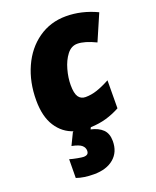

<svg xmlns="http://www.w3.org/2000/svg" viewBox="-148 -649 791 975"><g transform="rotate(-20 247.5 -161.5)"><path d="M232 -226Q232 -181 245 -162Q258 -143 283 -143Q314 -143 345.5 -153.5Q377 -164 416 -185L415 -34Q378 -14 340 -3Q302 8 255 10L250 20Q291 29 313.5 51Q336 73 336 114Q336 173 296.5 206.5Q257 240 189 240Q134 240 95 226L96 125Q112 130 136.5 134.5Q161 139 169 139Q183 139 190 133.5Q197 128 197 115Q197 99 183.5 86.5Q170 74 130 66L162 0H168Q110 -18 75.5 -71.5Q41 -125 41 -213Q41 -311 77 -391Q113 -471 178.5 -517Q244 -563 328 -563Q413 -563 495 -524L434 -383Q374 -412 335 -412Q302 -412 279 -382Q256 -352 244 -308.5Q232 -265 232 -226Z"/></g></svg>

Font: Noto Sans Display Black
Style: Italic
Weight: 900
Italic angle: -12°
Designer: Monotype Design team
Foundry: Monotype Imaging Inc.
Version: Version 1.000